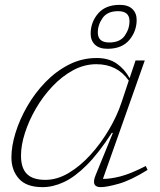

<svg xmlns="http://www.w3.org/2000/svg" viewBox="-20 -761 661 791"><path d="M374 -39.5 445 -213.5H440.5Q386.5 -130 337.5 -81Q288.5 -32 243.5 -11Q198.5 10 155.5 10Q88.5 10 57.8 -25Q27 -60 27 -112.5Q27 -159 44 -214Q61 -269 92.2 -323.2Q123.5 -377.5 167 -422.5Q210.5 -467.5 264 -494.8Q317.5 -522 378.5 -522Q427.5 -522 460.2 -499.5Q493 -477 514 -439L538.5 -512H576.5L404 -24Q433.5 -23.5 475.8 -34.2Q518 -45 580.5 -77L588 -61Q518 -17.5 468.5 -3.8Q419 10 395 10Q353.5 10 374 -39.5ZM66.5 -120Q66.5 -68.5 91 -44.2Q115.5 -20 167 -20Q215.5 -20 263.2 -48.5Q311 -77 353.5 -124Q396 -171 429.2 -227.5Q462.5 -284 481 -340L510.5 -429Q463 -496.5 377 -496.5Q327 -496.5 281 -471.5Q235 -446.5 196 -405.2Q157 -364 128 -314Q99 -264 82.8 -213.5Q66.5 -163 66.5 -120ZM473.5 -741Q507.5 -741 525.2 -724Q543 -707 543 -679Q543 -632 512.5 -596Q482 -560 423 -560Q389 -560 371.2 -577Q353.5 -594 353.5 -622Q353.5 -669.5 384 -705.2Q414.5 -741 473.5 -741ZM430 -586Q474.5 -586 494 -614Q513.5 -642 513.5 -674Q513.5 -715 466.5 -715Q422.5 -715 402.8 -687Q383 -659 383 -627Q383 -586 430 -586Z"/></svg>

Font: Newsreader Caption ExtraLight
Style: Italic
Weight: 275
Italic angle: -17°
Designer: Hugues Gentile
Foundry: Production Type
Version: Version 1.001